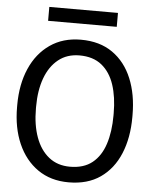

<svg xmlns="http://www.w3.org/2000/svg" viewBox="-59 -923 778 981"><g transform="rotate(5 330.0 -432.0)"><path d="M329.6 10.3Q237.8 10.3 171.6 -35.6Q105.5 -81.5 69.8 -162.8Q34.2 -244.1 34.2 -350.1V-360.4Q34.2 -466.3 69.6 -547.6Q105 -628.9 171.4 -675Q237.8 -721.2 329.6 -721.2Q426.8 -721.2 492.4 -675Q558.1 -628.9 591.8 -547.6Q625.5 -466.3 625.5 -360.4V-350.1Q625.5 -244.1 591.8 -162.8Q558.1 -81.5 492.4 -35.6Q426.8 10.3 329.6 10.3ZM329.6 -69.8Q400.4 -69.8 444.1 -105Q487.8 -140.1 508.3 -203.4Q528.8 -266.6 528.8 -350.1V-361.3Q528.8 -444.3 508.1 -507.1Q487.3 -569.8 443.4 -605.2Q399.4 -640.6 329.6 -640.6Q265.6 -640.6 221.2 -605Q176.8 -569.3 153.8 -506.6Q130.9 -443.8 130.9 -361.3V-350.1Q130.9 -267.1 153.8 -203.9Q176.8 -140.6 221.2 -105.2Q265.6 -69.8 329.6 -69.8ZM153.8 -802.7V-874H505.9V-802.7Z"/></g></svg>

Font: Roboto Slab
Style: Regular
Weight: 400
Designer: Google
Version: Version 2.000; ttfautohint (v1.8.1.43-b0c9)